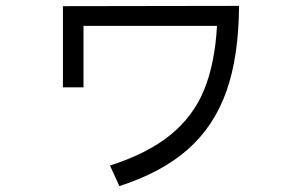

<svg xmlns="http://www.w3.org/2000/svg" viewBox="-20 -579 1040 653"><path d="M194 -558 793 -559Q792 -387 750 -268.5Q708 -150 619.5 -71.5Q531 7 386 54L354 -16Q482 -57 559.5 -120Q637 -183 674 -273Q711 -363 718 -491H264V-282H194Z"/></svg>

Font: PlemolJP35 Console
Style: Regular
Weight: 400
Version: v2.0.3; ttfautohint (v1.8.4.7-5d5b-dirty) -l 6 -r 45 -G 200 